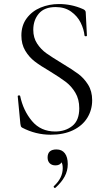

<svg xmlns="http://www.w3.org/2000/svg" viewBox="-20 -656 531 952"><path d="M286 -343Q339 -311 367.5 -290Q396 -269 416.5 -236.5Q437 -204 437 -159Q437 -111 413 -72Q389 -33 342.5 -10.5Q296 12 231 12Q157 12 90 -23Q85 -26 83.5 -30Q82 -34 81 -42L68 -178Q67 -182 72.5 -183Q78 -184 80 -180Q95 -108 138.5 -56Q182 -4 254 -4Q304 -4 338.5 -31.5Q373 -59 373 -119Q373 -164 353.5 -196.5Q334 -229 305.5 -250.5Q277 -272 228 -302Q180 -330 152 -351.5Q124 -373 105 -405Q86 -437 86 -480Q86 -530 112.5 -565.5Q139 -601 181.5 -618.5Q224 -636 272 -636Q334 -636 389 -612Q405 -606 405 -595L411 -480Q411 -476 405.5 -476Q400 -476 399 -480Q396 -511 380 -543.5Q364 -576 332.5 -598.5Q301 -621 256 -621Q200 -621 172.5 -588.5Q145 -556 145 -508Q145 -469 164 -440Q183 -411 210.5 -391.5Q238 -372 286 -343ZM316 158Q316 191 300.5 219.5Q285 248 255 275Q254 276 252 276Q249 276 247 272.5Q245 269 247 267Q291 227 291 178Q291 158 285 149Q277 164 255 164Q237 164 226.5 153.5Q216 143 216 125Q216 85 260 85Q287 85 301.5 104Q316 123 316 158Z"/></svg>

Font: Cormorant Garamond
Style: Regular
Weight: 400
Designer: Christian Thalmann (Catharsis Fonts)
Version: Version 3.000